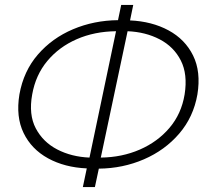

<svg xmlns="http://www.w3.org/2000/svg" viewBox="-20 -761 850 781"><path d="M317 0 333 -76Q243 -80 175.5 -117Q108 -154 76 -220Q44 -286 59 -377Q76 -472 134 -539Q192 -606 277 -642Q362 -678 460 -679L473 -741H522L509 -678Q598 -674 665.5 -637.5Q733 -601 765.5 -535Q798 -469 783 -377Q767 -285 709 -217.5Q651 -150 565.5 -113Q480 -76 382 -75L366 0ZM111 -377Q96 -295 125.5 -239Q155 -183 213 -153Q271 -123 344 -120L452 -634Q364 -633 292 -601.5Q220 -570 172.5 -513Q125 -456 111 -377ZM731 -377Q744 -459 715.5 -515Q687 -571 629.5 -601Q572 -631 499 -634L390 -120Q476 -121 548.5 -152.5Q621 -184 669.5 -241Q718 -298 731 -377Z"/></svg>

Font: Raleway Light
Style: Italic
Weight: 300
Italic angle: -12°
Designer: Matt McInerney, Pablo Impallari, Rodrigo Fuenzalida
Foundry: Matt McInerney, Pablo Impallari, Rodrigo Fuenzalida
Version: Version 4.026